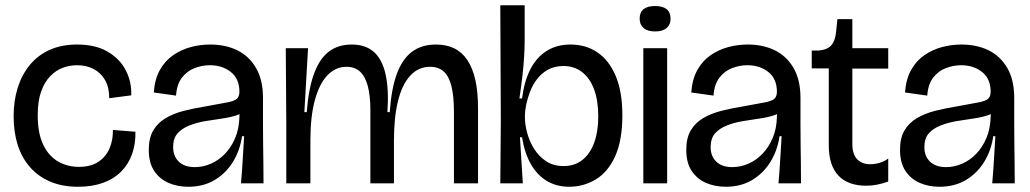

<svg xmlns="http://www.w3.org/2000/svg" viewBox="-20 -700 3934 733"><path d="M278 13Q218 13 172 -6.5Q126 -26 94.5 -62Q63 -98 47.5 -147Q32 -196 32 -256Q32 -315 47.5 -364.5Q63 -414 93.5 -451.5Q124 -489 169.5 -509.5Q215 -530 274 -530Q345 -530 391.5 -502.5Q438 -475 460.5 -431Q483 -387 481 -336L397 -325Q397 -367 381 -394.5Q365 -422 337.5 -436.5Q310 -451 274 -451Q247 -451 220.5 -441.5Q194 -432 172 -409.5Q150 -387 137 -350.5Q124 -314 124 -260Q124 -190 145.5 -146.5Q167 -103 202.5 -83Q238 -63 281 -63Q327 -63 356 -82.5Q385 -102 398.5 -134.5Q412 -167 411 -204L497 -197Q498 -151 484.5 -112.5Q471 -74 443 -45.5Q415 -17 373.5 -2Q332 13 278 13Z M699 13Q658 13 624 -1.5Q590 -16 569 -47Q548 -78 548 -128Q548 -173 565 -202Q582 -231 612.5 -249Q643 -267 682.5 -277Q722 -287 766 -294Q823 -304 850 -309.5Q877 -315 885.5 -324Q894 -333 894 -350Q894 -399 861.5 -425Q829 -451 781 -451Q752 -451 723 -440Q694 -429 674.5 -403.5Q655 -378 652 -335L567 -347Q571 -399 591 -434Q611 -469 642 -490Q673 -511 709 -520.5Q745 -530 782 -530Q841 -530 886 -508Q931 -486 957.5 -440.5Q984 -395 984 -326V-228Q984 -190 984.5 -152Q985 -114 985.5 -76Q986 -38 986 0H900Q904 -45 906.5 -88.5Q909 -132 912 -180H904Q896 -125 869 -81.5Q842 -38 799 -12.5Q756 13 699 13ZM724 -62Q755 -62 785 -75Q815 -88 839 -113Q863 -138 878 -173.5Q893 -209 894 -254L895 -276L921 -285Q910 -269 885 -260.5Q860 -252 828 -247.5Q796 -243 763.5 -237.5Q731 -232 703 -221Q675 -210 658 -191Q641 -172 641 -138Q641 -104 662.5 -83Q684 -62 724 -62Z M1073 0V-230L1071 -516H1156L1142 -272H1151Q1158 -362 1179 -419Q1200 -476 1235.5 -503Q1271 -530 1323 -530Q1375 -530 1407 -502Q1439 -474 1452 -416.5Q1465 -359 1459 -272H1468Q1474 -361 1495 -418Q1516 -475 1553 -502.5Q1590 -530 1644 -530Q1685 -530 1715 -515Q1745 -500 1765 -469.5Q1785 -439 1795 -393.5Q1805 -348 1805 -286V0H1713V-273Q1713 -333 1703.5 -371Q1694 -409 1674 -427Q1654 -445 1622 -445Q1577 -445 1546 -411Q1515 -377 1499.5 -314.5Q1484 -252 1484 -164V0H1394V-279Q1394 -335 1384 -372Q1374 -409 1354 -427Q1334 -445 1303 -445Q1261 -445 1230 -412.5Q1199 -380 1182 -317.5Q1165 -255 1165 -164V0Z M2153 13Q2106 13 2069 -8.5Q2032 -30 2007.5 -72Q1983 -114 1973 -176H1965L1976 0H1890L1892 -237L1890 -680H1983V-546Q1983 -518 1981 -484Q1979 -450 1974.5 -410.5Q1970 -371 1963 -324H1973Q1981 -388 2004 -434Q2027 -480 2066 -505Q2105 -530 2158 -530Q2217 -530 2261.5 -499.5Q2306 -469 2331 -409Q2356 -349 2356 -260Q2356 -164 2328.5 -103.5Q2301 -43 2254.5 -15Q2208 13 2153 13ZM2132 -66Q2174 -66 2203.5 -89.5Q2233 -113 2248.5 -155.5Q2264 -198 2264 -255Q2264 -316 2248 -359Q2232 -402 2202 -425Q2172 -448 2131 -448Q2098 -448 2073 -434.5Q2048 -421 2031 -399Q2014 -377 2004 -351Q1994 -325 1989 -301Q1984 -277 1984 -259V-251Q1984 -225 1992.5 -193Q2001 -161 2019 -132Q2037 -103 2065 -84.5Q2093 -66 2132 -66Z M2436 0V-516H2527V0ZM2481 -580Q2452 -580 2437 -593Q2422 -606 2422 -629Q2422 -653 2437 -665Q2452 -677 2481 -677Q2510 -677 2525 -665Q2540 -653 2540 -628Q2540 -606 2525 -593Q2510 -580 2481 -580Z M2751 13Q2710 13 2676 -1.5Q2642 -16 2621 -47Q2600 -78 2600 -128Q2600 -173 2617 -202Q2634 -231 2664.5 -249Q2695 -267 2734.5 -277Q2774 -287 2818 -294Q2875 -304 2902 -309.5Q2929 -315 2937.5 -324Q2946 -333 2946 -350Q2946 -399 2913.5 -425Q2881 -451 2833 -451Q2804 -451 2775 -440Q2746 -429 2726.5 -403.5Q2707 -378 2704 -335L2619 -347Q2623 -399 2643 -434Q2663 -469 2694 -490Q2725 -511 2761 -520.5Q2797 -530 2834 -530Q2893 -530 2938 -508Q2983 -486 3009.5 -440.5Q3036 -395 3036 -326V-228Q3036 -190 3036.5 -152Q3037 -114 3037.5 -76Q3038 -38 3038 0H2952Q2956 -45 2958.5 -88.5Q2961 -132 2964 -180H2956Q2948 -125 2921 -81.5Q2894 -38 2851 -12.5Q2808 13 2751 13ZM2776 -62Q2807 -62 2837 -75Q2867 -88 2891 -113Q2915 -138 2930 -173.5Q2945 -209 2946 -254L2947 -276L2973 -285Q2962 -269 2937 -260.5Q2912 -252 2880 -247.5Q2848 -243 2815.5 -237.5Q2783 -232 2755 -221Q2727 -210 2710 -191Q2693 -172 2693 -138Q2693 -104 2714.5 -83Q2736 -62 2776 -62Z M3287 9Q3217 9 3180.5 -30Q3144 -69 3144 -145V-439H3079V-507H3105Q3139 -510 3154 -527.5Q3169 -545 3172 -579L3177 -627H3234V-516H3371V-438H3234V-150Q3234 -111 3252.5 -92Q3271 -73 3302 -73Q3320 -73 3338.5 -78.5Q3357 -84 3371 -95V-7Q3349 1 3328.5 5Q3308 9 3287 9Z M3567 13Q3526 13 3492 -1.5Q3458 -16 3437 -47Q3416 -78 3416 -128Q3416 -173 3433 -202Q3450 -231 3480.5 -249Q3511 -267 3550.5 -277Q3590 -287 3634 -294Q3691 -304 3718 -309.5Q3745 -315 3753.5 -324Q3762 -333 3762 -350Q3762 -399 3729.5 -425Q3697 -451 3649 -451Q3620 -451 3591 -440Q3562 -429 3542.5 -403.5Q3523 -378 3520 -335L3435 -347Q3439 -399 3459 -434Q3479 -469 3510 -490Q3541 -511 3577 -520.5Q3613 -530 3650 -530Q3709 -530 3754 -508Q3799 -486 3825.5 -440.5Q3852 -395 3852 -326V-228Q3852 -190 3852.5 -152Q3853 -114 3853.5 -76Q3854 -38 3854 0H3768Q3772 -45 3774.5 -88.5Q3777 -132 3780 -180H3772Q3764 -125 3737 -81.5Q3710 -38 3667 -12.5Q3624 13 3567 13ZM3592 -62Q3623 -62 3653 -75Q3683 -88 3707 -113Q3731 -138 3746 -173.5Q3761 -209 3762 -254L3763 -276L3789 -285Q3778 -269 3753 -260.5Q3728 -252 3696 -247.5Q3664 -243 3631.5 -237.5Q3599 -232 3571 -221Q3543 -210 3526 -191Q3509 -172 3509 -138Q3509 -104 3530.5 -83Q3552 -62 3592 -62Z"/></svg>

Font: Bricolage Grotesque 96pt ExtraBold 96pt
Style: Regular
Weight: 400
Version: Version 1.001;gftools[0.9.33.dev8+g029e19f]